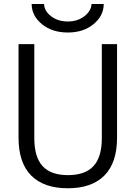

<svg xmlns="http://www.w3.org/2000/svg" viewBox="-20 -957 695 986"><path d="M75.2 -250V-730.5H156.2V-247.1Q156.2 -150.4 198.7 -104Q241.2 -57.6 329.1 -57.6Q417 -57.6 460 -104Q502.9 -150.4 502.9 -247.1V-730.5H581.1V-250Q581.1 -121.1 516.1 -55.7Q451.2 9.8 328.1 9.8Q205.1 9.8 140.1 -55.7Q75.2 -121.1 75.2 -250ZM450.2 -936.5H512.7Q512.7 -876 460.4 -833Q408.2 -790 328.1 -790Q248 -790 195.3 -833Q142.6 -876 142.6 -936.5H206.1Q208 -899.4 243.2 -873Q278.3 -846.7 328.1 -846.7Q377.9 -846.7 413.1 -873.5Q448.2 -900.4 450.2 -936.5Z"/></svg>

Font: Mgen+ 1c regular
Style: Regular
Weight: 400
Designer: [Source Han Sans]
Ryoko NISHIZUKA  (kana & ideographs); Paul D. Hunt (Latin, Greek & Cyrillic); Wenlong ZHANG  (bopomofo
Version: Version 1.059.20150602